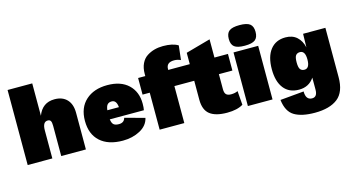

<svg xmlns="http://www.w3.org/2000/svg" viewBox="-95 -1119 3179 1730"><g transform="rotate(-15 1494.5 -254.5)"><path d="M39 0V-700H269V-398Q311 -510 425 -510Q499 -510 540.5 -466Q582 -422 582 -342V0H352V-282Q352 -315 344 -328Q336 -341 317 -341Q269 -341 269 -262V0Z M1183 -266Q1183 -228 1178 -206H860Q865 -169 881 -156Q897 -143 929 -143Q978 -143 989 -186L1174 -136Q1158 -66 1087 -28Q1016 10 926 10Q790 10 715 -58Q640 -126 640 -250Q640 -373 715.5 -441.5Q791 -510 917 -510Q1043 -510 1113 -443.5Q1183 -377 1183 -266ZM918 -358Q892 -358 878 -343Q864 -328 860 -291H968Q962 -358 918 -358Z M1484 -508V-500H1626V-345H1500V0H1270V-345H1203V-500H1270V-520Q1270 -576 1289.5 -616.5Q1309 -657 1342.5 -678.5Q1376 -700 1413.5 -710Q1451 -720 1493 -720Q1584 -720 1633 -689L1618 -556Q1588 -570 1557 -570Q1484 -570 1484 -508Z M2038 -154 2048 -24Q1993 10 1899 10Q1791 10 1738 -31.5Q1685 -73 1685 -168V-345H1608V-500H1685V-606L1915 -670V-500H2041V-345H1915V-204Q1915 -170 1929.5 -155.5Q1944 -141 1975 -141Q2012 -141 2038 -154Z M2304.5 -554Q2276 -532 2208 -532Q2140 -532 2111.5 -554Q2083 -576 2083 -628Q2083 -680 2111.5 -702Q2140 -724 2208 -724Q2276 -724 2304.5 -702Q2333 -680 2333 -628Q2333 -576 2304.5 -554ZM2323 -500V0H2093V-500Z M2662 215Q2540 215 2472 174.5Q2404 134 2391 23L2612 3Q2612 83 2671 83Q2720 83 2720 15V-97Q2671 -23 2578 -23Q2486 -23 2436.5 -86Q2387 -149 2387 -264Q2387 -381 2437.5 -445.5Q2488 -510 2579 -510Q2644 -510 2684.5 -473.5Q2725 -437 2739 -374L2742 -500H2950V-40Q2950 98 2875.5 156.5Q2801 215 2662 215ZM2671 -184Q2720 -184 2720 -267Q2720 -348 2671 -348Q2645 -348 2632 -330.5Q2619 -313 2619 -266Q2619 -219 2632 -201.5Q2645 -184 2671 -184Z"/></g></svg>

Font: Elaine Sans Black
Style: Regular
Weight: 900
Designer: Wei Huang
Foundry: Wei Huang
Version: Version 2.001;December 24, 2019;FontCreator 12.0.0.2547 64-b